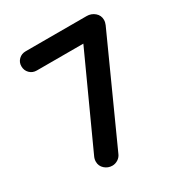

<svg xmlns="http://www.w3.org/2000/svg" viewBox="-165 -822 900 950"><g transform="rotate(-30 284.5 -347.5)"><path d="M205 5Q180 5 161.5 -11.5Q143 -28 143 -53Q143 -67 149 -80L394 -617L405 -590H116Q92 -590 76 -606Q60 -622 60 -646Q60 -669 76 -684.5Q92 -700 116 -700H464Q490 -700 509.5 -683.5Q529 -667 529 -641Q529 -628 523 -614L260 -33Q253 -15 237.5 -5Q222 5 205 5Z"/></g></svg>

Font: Quicksand Light
Style: Bold
Weight: 700
Version: Version 3.004